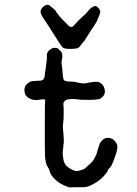

<svg xmlns="http://www.w3.org/2000/svg" viewBox="-20 -776 587 823"><path d="M198 -566Q198 -567 204.5 -569Q211 -571 211 -571Q223 -571 227 -568.5Q231 -566 231 -566Q230 -565 237 -560Q253 -547 244 -514Q243 -508 245 -496Q247 -484 248.5 -462.5Q250 -441 252.5 -435.5Q255 -430 260.5 -429Q266 -428 268.5 -427Q271 -426 283 -426.5Q295 -427 314.5 -422Q334 -417 346 -419Q358 -421 358 -421L361 -422Q364 -422 375.5 -424Q387 -426 389 -425.5Q391 -425 393.5 -425.5Q396 -426 404 -424Q417 -419 424 -406Q440 -372 411 -354Q404 -350 397 -350Q390 -350 389 -349Q388 -348 358 -348Q328 -348 321.5 -349Q315 -350 303.5 -351Q292 -352 285.5 -351.5Q279 -351 272 -350Q265 -349 262 -347Q249 -338 252 -325Q253 -322 253 -295Q253 -268 252.5 -266Q252 -264 251.5 -256.5Q251 -249 250 -241Q249 -233 250 -226.5Q251 -220 251 -212Q252 -196 252.5 -194.5Q253 -193 253.5 -177Q254 -161 253 -161Q252 -161 252 -155Q252 -149 251 -143Q248 -121 249 -112.5Q250 -104 251 -97Q254 -71 272 -59Q298 -41 311 -43Q338 -47 350 -59Q362 -71 363 -71Q364 -71 371.5 -79Q379 -87 380.5 -90Q382 -93 383 -94Q384 -95 384.5 -97Q385 -99 387 -102Q389 -105 389 -105.5Q389 -106 392 -112Q395 -118 396 -124Q397 -130 401 -140.5Q405 -151 407 -158.5Q409 -166 419 -175.5Q429 -185 441 -185Q460 -185 469.5 -174.5Q479 -164 482 -156Q486 -142 477 -116Q460 -65 452.5 -59Q445 -53 442.5 -46Q440 -39 437 -36Q434 -33 425 -21.5Q416 -10 397 3Q360 26 341.5 26.5Q323 27 317 26.5Q311 26 307 26.5Q303 27 276 27Q224 10 200 -26Q196 -32 196 -33.5Q196 -35 194 -39Q192 -43 191.5 -46.5Q191 -50 188.5 -54Q186 -58 183.5 -62.5Q181 -67 181 -66.5Q181 -66 180.5 -67Q180 -68 177 -79Q174 -90 173 -107Q172 -124 172 -222.5Q172 -321 172.5 -322Q173 -323 173.5 -335.5Q174 -348 172 -349Q165 -352 159 -350Q129 -343 109.5 -352.5Q90 -362 87 -375Q77 -411 111 -426Q117 -429 136 -429.5Q155 -430 158 -431Q171 -435 172 -455Q172 -462 172.5 -462.5Q173 -463 173.5 -468Q174 -473 174.5 -473.5Q175 -474 175.5 -480.5Q176 -487 178.5 -503.5Q181 -520 181 -530Q180 -550 185 -553Q186 -553 185.5 -553.5Q185 -554 186.5 -555.5Q188 -557 188 -558ZM173 -753Q175 -754 181.5 -755.5Q188 -757 196.5 -749.5Q205 -742 212 -736.5Q219 -731 219.5 -728.5Q220 -726 223.5 -721.5Q227 -717 229.5 -713.5Q232 -710 237.5 -703.5Q243 -697 248 -692Q253 -687 261 -679Q269 -671 274 -666Q284 -657 291 -662Q298 -667 303 -673.5Q308 -680 324.5 -696Q341 -712 342 -712Q345 -714 356.5 -727.5Q368 -741 372 -743Q376 -745 379 -747Q390 -755 401 -743Q411 -732 409.5 -723Q408 -714 402 -701.5Q396 -689 396.5 -688Q397 -687 389.5 -675.5Q382 -664 378 -657.5Q374 -651 364.5 -637Q355 -623 348 -611Q341 -599 337 -595.5Q333 -592 327 -583Q321 -574 314.5 -570.5Q308 -567 286.5 -566.5Q265 -566 260 -568Q255 -570 253 -570Q248 -570 227.5 -602.5Q207 -635 200 -646Q193 -657 185 -669.5Q177 -682 168 -695Q152 -719 154 -728.5Q156 -738 157 -738Q158 -738 161 -742.5Q164 -747 169 -750Q174 -753 174 -753Z"/></svg>

Font: TT2020 Style E
Style: Regular
Weight: 400
Version: Version 00.2